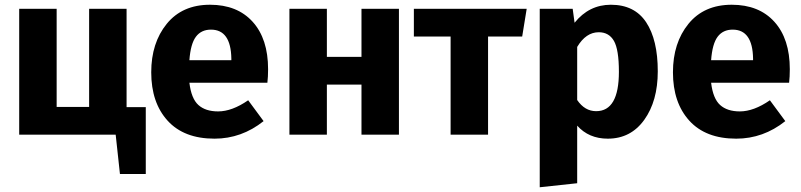

<svg xmlns="http://www.w3.org/2000/svg" viewBox="-20 -568 3381 810"><path d="M514 -116H595V166H486L468 0H61V-531H219V-117H356V-531H514Z M1111 -276Q1111 -243 1108 -219H779Q787 -152 817 -125Q847 -98 900 -98Q959 -98 1027 -145L1092 -57Q999 17 885 17Q756 17 687 -59Q618 -135 618 -263Q618 -387 683.5 -467.5Q749 -548 866 -548Q981 -548 1046 -476Q1111 -404 1111 -276ZM956 -314V-321Q954 -443 870 -443Q829 -443 806.5 -413Q784 -383 779 -314Z M1505 0V-211H1359V0H1201V-531H1359V-328H1505V-531H1663V0Z M2202 -531 2183 -414H2039V0H1881V-414H1726V-531Z M2557 -548Q2657 -548 2706 -474Q2755 -400 2755 -267Q2755 -142 2698 -62.5Q2641 17 2544 17Q2464 17 2415 -38V205L2257 222V-531H2396L2404 -472Q2465 -548 2557 -548ZM2495 -99Q2591 -99 2591 -265Q2591 -359 2570 -395.5Q2549 -432 2506 -432Q2452 -432 2415 -370V-146Q2447 -99 2495 -99Z M3312 -276Q3312 -243 3309 -219H2980Q2988 -152 3018 -125Q3048 -98 3101 -98Q3160 -98 3228 -145L3293 -57Q3200 17 3086 17Q2957 17 2888 -59Q2819 -135 2819 -263Q2819 -387 2884.5 -467.5Q2950 -548 3067 -548Q3182 -548 3247 -476Q3312 -404 3312 -276ZM3157 -314V-321Q3155 -443 3071 -443Q3030 -443 3007.5 -413Q2985 -383 2980 -314Z"/></svg>

Font: FiraGO
Style: Bold
Weight: 700
Designer: bBox Type
Foundry: bBox Type GmbH
Version: Version 1.001;PS 001.001;hotconv 1.0.88;makeotf.lib2.5.64775